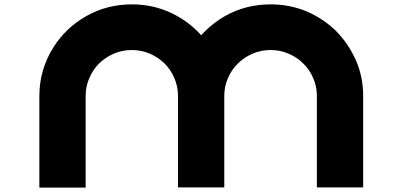

<svg xmlns="http://www.w3.org/2000/svg" viewBox="-20 -853 1843 879"><path d="M794.9 -414.1Q794.9 -457 778.3 -495.1Q761.7 -534.2 733.4 -562.5Q704.1 -590.8 666 -607.4Q627 -624 584 -624Q584 -693.4 584 -833Q670.9 -833 748 -800.8Q825.2 -767.6 882.8 -710.9Q940.4 -653.3 973.6 -577.1Q1006.8 -501 1006.8 -414.1Q954.1 -414.1 901.4 -414.1Q848.6 -414.1 794.9 -414.1ZM584 -624Q540 -624 501 -607.4Q462.9 -590.8 433.6 -562.5Q405.3 -534.2 388.7 -495.1Q372.1 -457 372.1 -414.1Q300.8 -414.1 160.2 -414.1Q160.2 -474.6 176.8 -531.2Q193.4 -586.9 223.6 -634.8Q279.3 -724.6 375 -779.3Q469.7 -833 584 -833Q584 -781.2 584 -728.5Q584 -675.8 584 -624ZM1430.7 -414.1Q1430.7 -457 1414.1 -495.1Q1397.5 -534.2 1368.2 -562.5Q1339.8 -590.8 1300.8 -607.4Q1262.7 -624 1218.8 -624Q1218.8 -693.4 1218.8 -833Q1306.6 -833 1383.8 -800.8Q1460.9 -767.6 1518.6 -710.9Q1575.2 -653.3 1609.4 -577.1Q1642.6 -501 1642.6 -414.1Q1588.9 -414.1 1536.1 -414.1Q1483.4 -414.1 1430.7 -414.1ZM1218.8 -624Q1174.8 -624 1136.7 -607.4Q1097.7 -590.8 1069.3 -562.5Q1040 -534.2 1023.4 -495.1Q1006.8 -457 1006.8 -414.1Q936.5 -414.1 794.9 -414.1Q794.9 -474.6 811.5 -531.2Q828.1 -586.9 858.4 -634.8Q915 -724.6 1009.8 -779.3Q1104.5 -833 1218.8 -833Q1218.8 -781.2 1218.8 -728.5Q1218.8 -675.8 1218.8 -624ZM160.2 -414.1Q230.5 -414.1 372.1 -414.1Q372.1 -274.4 372.1 5.9Q300.8 5.9 160.2 5.9Q160.2 -134.8 160.2 -414.1ZM1430.7 -414.1Q1501 -414.1 1642.6 -414.1Q1642.6 -274.4 1642.6 4.9Q1571.3 4.9 1430.7 4.9Q1430.7 -134.8 1430.7 -414.1ZM794.9 -414.1Q866.2 -414.1 1006.8 -414.1Q1006.8 -274.4 1006.8 4.9Q936.5 4.9 794.9 4.9Q794.9 -134.8 794.9 -414.1Z"/></svg>

Font: CornerV20
Style: Regular
Weight: 400
Designer: Olivier Tavernier
Version: Version 20